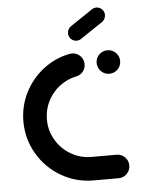

<svg xmlns="http://www.w3.org/2000/svg" viewBox="-51 -735 570 775"><g transform="rotate(-5 234.0 -347.0)"><path d="M35.2 -261.5Q35.2 -323.3 62.4 -377.4Q89.6 -431.5 137 -468.3Q184.4 -505.2 243.3 -517Q248.9 -518.1 254.1 -518.1Q266.7 -518.1 277.6 -511.9Q288.5 -505.6 295 -494.6Q301.5 -483.7 301.5 -470.7Q301.5 -453.7 291.1 -440.7Q280.7 -427.8 264.4 -424.4Q226.7 -417 196.1 -393.7Q165.6 -370.4 148 -335.7Q130.4 -301.1 130.4 -261.5Q130.4 -216.3 152.8 -178.1Q175.2 -140 213.3 -117.6Q251.5 -95.2 296.7 -95.2H398.1Q417.8 -95.2 431.7 -81.3Q445.6 -67.4 445.6 -47.8Q445.6 -27.8 431.7 -13.9Q417.8 0 398.1 0H296.7Q225.6 0 165.6 -35.2Q105.6 -70.4 70.4 -130.4Q35.2 -190.4 35.2 -261.5ZM350.4 -471.1Q350.4 -484.1 356.9 -495Q363.3 -505.9 374.3 -512.2Q385.2 -518.5 398.1 -518.5Q417.8 -518.5 431.7 -504.6Q445.6 -490.7 445.6 -471.1Q445.6 -451.1 431.7 -437.2Q417.8 -423.3 398.1 -423.3Q385.2 -423.3 374.3 -429.6Q363.3 -435.9 356.9 -447Q350.4 -458.1 350.4 -471.1ZM278.1 -567.8Q264.4 -567.8 255 -577.4Q245.6 -587 245.6 -600.4Q245.6 -608.5 249.3 -615.7Q253 -623 259.3 -627.4L349.6 -688.1Q357.8 -694.1 368.1 -694.1Q381.9 -694.1 391.3 -684.4Q400.7 -674.8 400.7 -661.5Q400.7 -653.3 397 -646.1Q393.3 -638.9 387 -634.4L296.7 -573.7Q288.5 -567.8 278.1 -567.8Z"/></g></svg>

Font: 26F Galaxy Sans Extra Bold
Style: Regular
Weight: 800
Designer: C₂₉H₂₅N₃O₅
Version: Version 1.100